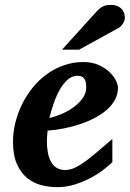

<svg xmlns="http://www.w3.org/2000/svg" viewBox="-20 -754 531 786"><path d="M333 -396Q333 -404.8 331.8 -413.3Q330.6 -421.9 326.9 -428.7Q323.2 -435.5 316.2 -439.7Q309.1 -443.8 297.9 -443.8Q274.4 -443.8 256.1 -427.2Q237.8 -410.6 223.6 -385Q209.5 -359.4 199.2 -328.9Q189 -298.3 182.1 -271Q208 -276.9 234.9 -288.6Q261.7 -300.3 283.4 -316.7Q305.2 -333 319.1 -353Q333 -373 333 -396ZM462.9 -395Q462.9 -368.7 450.9 -346.2Q439 -323.7 418 -305.2Q397 -286.6 368.9 -271.7Q340.8 -256.8 308.8 -246.1Q276.9 -235.4 242.4 -228.5Q208 -221.7 174.8 -219.2Q173.8 -210 172.9 -198.2Q171.9 -186.5 171.9 -178.2Q171.9 -152.3 175.8 -130.4Q179.7 -108.4 188.5 -92.3Q197.3 -76.2 211.7 -67.1Q226.1 -58.1 247.1 -58.1Q263.2 -58.1 279.8 -64.5Q296.4 -70.8 318.4 -85.7Q340.3 -100.6 369.6 -125Q398.9 -149.4 439.9 -185.1V-89.8Q425.3 -75.7 401.9 -57.9Q378.4 -40 348.6 -24.4Q318.8 -8.8 284.7 1.7Q250.5 12.2 213.9 12.2Q181.2 12.2 148.9 3.9Q116.7 -4.4 91.1 -25.4Q65.4 -46.4 49.3 -82.3Q33.2 -118.2 33.2 -173.8Q33.2 -211.9 42.7 -251Q52.2 -290 69.8 -326.2Q87.4 -362.3 112.8 -394Q138.2 -425.8 170.2 -449.2Q202.1 -472.7 240.2 -486.3Q278.3 -500 320.8 -500Q357.4 -500 384.3 -487.8Q411.1 -475.6 428.7 -458.7Q446.3 -441.9 454.6 -424.1Q462.9 -406.2 462.9 -395ZM491.2 -681.2Q491.2 -676.3 489.3 -670.2Q487.3 -664.1 483.6 -658.2Q480 -652.3 475.3 -647.2Q470.7 -642.1 464.8 -639.2L304.2 -550.8H233.9L371.1 -702.1Q379.4 -711.4 386.5 -717.5Q393.6 -723.6 400.9 -727.3Q408.2 -731 416 -732.4Q423.8 -733.9 434.1 -733.9Q450.2 -733.9 461.2 -729Q472.2 -724.1 478.8 -716.6Q485.4 -709 488.3 -699.5Q491.2 -689.9 491.2 -681.2Z"/></svg>

Font: Charis SIL Am
Style: Bold Italic
Weight: 700
Italic angle: -11°
Foundry: SIL International
Version: Version 5.000